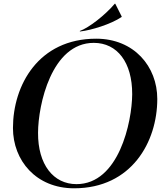

<svg xmlns="http://www.w3.org/2000/svg" viewBox="-20 -1003 877 1037"><path d="M380 14C691 14 829.5 -237 829.5 -468.5C829.5 -644 704 -794 499.5 -794C188 -794 50 -543 50 -311.5C50 -136 175 14 380 14ZM393 -8.5C268.5 -8.5 184.5 -114 185.5 -286C186 -436.5 258 -771.5 486.5 -771.5C613.5 -771.5 694.5 -666 694 -494C693 -343.5 621.5 -8.5 393 -8.5ZM600 -983C548 -921.5 459.5 -852.5 410.5 -835.5L412.5 -833C472.5 -839.5 578.5 -872 636.5 -911L637.5 -913.5L602.5 -983Z"/></svg>

Font: Beautique Display
Style: Bold
Weight: 700
Italic angle: -12°
Designer: Nhat-Quang Ngo
Version: Version 1.100;Glyphs 3.2.3 (3260)